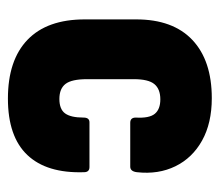

<svg xmlns="http://www.w3.org/2000/svg" viewBox="-55 -492 555 485"><g transform="rotate(90 222.5 -249.5)"><path d="M229 8Q132 8 80.5 -41.5Q29 -91 29 -186V-316Q29 -409 81 -458Q133 -507 228 -507Q291 -507 335 -482.5Q379 -458 400 -415Q421 -372 415 -318Q413 -301 401 -301H290Q277 -301 277 -315Q279 -349 267.5 -363Q256 -377 231 -377Q205 -377 192.5 -362Q180 -347 180 -310V-192Q180 -153 192 -137.5Q204 -122 230 -122Q256 -122 266.5 -136.5Q277 -151 277 -183Q277 -198 289 -198H402Q415 -198 415 -184Q418 -90 371.5 -41Q325 8 229 8Z"/></g></svg>

Font: Sofia Sans Condensed Black
Style: Regular
Weight: 900
Designer: Botio Nikoltchev, Ani Petrova
Foundry: lettersoup
Version: Version 4.101